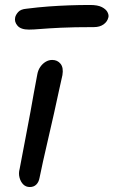

<svg xmlns="http://www.w3.org/2000/svg" viewBox="-20 -741 456 772"><path d="M100 11Q84 11 73.5 0.5Q63 -10 58.5 -27Q54 -44 59 -62Q74 -141 84.5 -196Q95 -251 102.5 -291.5Q110 -332 116 -367Q122 -402 130 -442Q133 -459 142 -472Q151 -485 163.5 -492.5Q176 -500 190 -500Q211 -500 223.5 -484.5Q236 -469 231 -439Q226 -417 217 -376Q208 -335 197 -284.5Q186 -234 174 -184Q162 -134 153 -92Q144 -50 139 -26Q136 -9 126 1Q116 11 100 11ZM96 -622Q64 -622 50.5 -637.5Q37 -653 41 -671Q43 -681 53 -692.5Q63 -704 87 -706Q134 -712 175.5 -715Q217 -718 258 -719.5Q299 -721 342 -721Q373 -721 389.5 -712.5Q406 -704 412 -692.5Q418 -681 416 -672Q412 -654 396.5 -643Q381 -632 358 -632Q276 -632 224.5 -629.5Q173 -627 143.5 -624.5Q114 -622 96 -622Z"/></svg>

Font: Shantell Sans
Style: Italic
Weight: 400
Italic angle: -11°
Designer: Stephen Nixon, Anya Danilova, Shantell Martin
Foundry: Arrow Type
Version: Version 1.011;[c5ecc13dd]